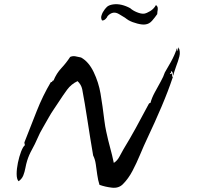

<svg xmlns="http://www.w3.org/2000/svg" viewBox="-20 -895 940 911"><path d="M827 -671Q837 -650 831 -627Q825 -604 816 -581Q812 -569 808 -557.5Q804 -546 802 -535Q802 -535 800.5 -544.5Q799 -554 794 -557Q790 -556 791 -553Q792 -552 791.5 -550Q791 -548 786 -546Q787 -542 791 -544Q795 -547 797 -546Q797 -545 797 -541Q797 -538 797 -535Q797 -532 800 -529Q778 -463 746.5 -389Q715 -315 680 -241Q662 -203 645 -162Q628 -121 608.5 -84Q589 -47 563 -21Q543 -1 511.5 -4.5Q480 -8 452 -18Q445 -40 441.5 -65.5Q438 -91 434.5 -115.5Q431 -140 422 -157Q408 -239 395 -324Q382 -409 370 -472Q365 -494 348 -510Q318 -496 298.5 -469.5Q279 -443 259 -412Q248 -395 235 -376Q222 -357 212 -339Q199 -315 184 -290Q169 -265 158 -239Q146 -211 131.5 -185Q117 -159 109 -133Q104 -117 100.5 -98Q97 -79 90.5 -62.5Q84 -46 68 -35Q59 -45 59 -69.5Q59 -94 65 -123Q71 -152 80 -175.5Q89 -199 98 -206Q98 -209 97 -212Q95 -216 96 -220Q125 -294 154 -367.5Q183 -441 221 -505Q227 -505 228 -509Q229 -513 234 -513Q248 -547 271 -571.5Q294 -596 313 -625Q325 -630 337 -628Q349 -626 361 -623Q364 -622 365 -622Q401 -602 424.5 -553Q448 -504 457 -451Q462 -423 466.5 -389.5Q471 -356 475 -324.5Q479 -293 484 -271Q493 -229 502.5 -194.5Q512 -160 520 -122Q537 -133 546.5 -151.5Q556 -170 566 -187Q596 -236 624 -287Q652 -338 680 -391Q683 -397 686 -402Q689 -407 694 -407Q700 -430 714 -456Q728 -482 742 -507Q756 -532 762 -551Q773 -569 791 -601.5Q809 -634 819 -665Q823 -664 821 -660Q818 -655 819 -652Q824 -657 825.5 -664Q827 -671 827 -671ZM720 -871Q728 -865 728.5 -856.5Q729 -848 727 -840Q726 -832 726 -828Q715 -812 701.5 -796.5Q688 -781 669 -779Q656 -777 632 -783Q608 -789 590 -799Q585 -802 581 -805Q577 -808 573 -811Q557 -821 544 -828.5Q531 -836 519 -835Q511 -834 503.5 -829.5Q496 -825 490 -818Q489 -813 481 -805Q473 -797 464 -798Q458 -809 461 -819.5Q464 -830 468 -837Q478 -854 487.5 -862.5Q497 -871 516 -874Q536 -877 557 -872Q578 -867 598 -856Q610 -845 629.5 -837Q649 -829 663 -830Q676 -832 693 -842.5Q710 -853 720 -871Z"/></svg>

Font: Yuji Boku
Style: Regular
Weight: 400
Designer: Kataoka Yuji
Foundry: Kinuta Font Factory
Version: Version 3.002